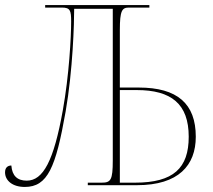

<svg xmlns="http://www.w3.org/2000/svg" viewBox="-20 -734 845 761"><path d="M78 7C169 7 201 -70 240 -291C269 -457 274 -643 274 -699H427V-98C427 -20 419 -10 383 -10H328V0H523C688 0 756 -79 756 -192C756 -323 683 -387 530 -387H455V-615C455 -693 464 -704 491 -704H572V-714H159V-704H225C258 -704 262 -693 262 -649C262 -587 254 -436 229 -297C193 -96 151 -18 86 -18C49 -18 28 -37 25 -78C11 -78 0 -70 0 -51C0 -18 30 7 78 7ZM515 -10H455V-377H522C659 -377 728 -322 728 -192C728 -68 668 -10 515 -10Z"/></svg>

Font: Noto Serif Display Thin
Style: Regular
Weight: 100
Designer: Monotype Design Team
Foundry: Monotype Imaging Inc.
Version: Version 2.009